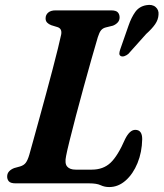

<svg xmlns="http://www.w3.org/2000/svg" viewBox="-20 -742 662 777"><path d="M341 0H43.5Q23 0 15.8 -8.2Q8.5 -16.5 9 -29Q9.5 -41 17.5 -49.2Q25.5 -57.5 38 -62L61.5 -68.5Q76.5 -73 84.2 -83.2Q92 -93.5 98.5 -115.5Q104.5 -137 115.2 -175.5Q126 -214 139.2 -262.5Q152.5 -311 166.5 -362.5Q180.5 -414 193 -461.8Q205.5 -509.5 214.5 -546.2Q223.5 -583 227.5 -602Q232 -625.5 213.5 -632L187.5 -640Q177 -644 170.8 -650.5Q164.5 -657 164.5 -667.5Q164.5 -682 175 -691Q185.5 -700 204.5 -700H429.5Q449.5 -700 456.8 -692Q464 -684 464 -671.5Q464 -659 455.8 -650.5Q447.5 -642 436.5 -638L408 -631Q396 -628 389 -619.5Q382 -611 376 -592Q365.5 -557 350.5 -504Q335.5 -451 319 -391Q302.5 -331 287.5 -274Q272.5 -217 261.8 -173.5Q251 -130 247.5 -111Q241 -80.5 251.8 -68Q262.5 -55.5 286 -55.5H351.5Q397.5 -55.5 427 -83Q456.5 -110.5 486.5 -179.5Q505 -216.5 527.5 -216.5Q555.5 -216.5 555.5 -179Q554.5 -126 536.5 -82Q518.5 -38 488.5 -11.5Q458.5 15 422 15Q403 15 387.2 7.5Q371.5 0 341 0ZM500 -638Q511.5 -671.5 527.5 -693.8Q543.5 -716 572 -721Q596 -725.5 609.8 -713.5Q623.5 -701.5 621.5 -682.5Q620.5 -662.5 608 -644.2Q595.5 -626 571.5 -604.5L499.5 -524Q492.5 -518 484 -515Q475.5 -512 469 -515Q462.5 -518.5 463 -526Q463.5 -533.5 466.5 -542Z"/></svg>

Font: Fraunces 9pt S050 SemiBold
Style: Italic
Weight: 600
Italic angle: -16°
Version: Version 1.000; ttfautohint (v1.8.3)